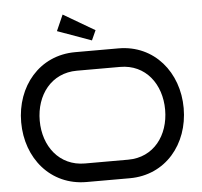

<svg xmlns="http://www.w3.org/2000/svg" viewBox="-59 -969 1083 1031"><g transform="rotate(-5 482.0 -453.5)"><path d="M920 -350C920 -543 792 -700 599 -700H366C172 -700 44 -543 44 -350C44 -156 172 0 366 0H599C792 0 920 -156 920 -350ZM820 -350C820 -212 737 -100 599 -100H366C228 -100 144 -212 144 -350C144 -488 228 -600 366 -600H599C737 -600 820 -488 820 -350ZM278 -821 461 -755 485 -808 316 -907Z"/></g></svg>

Font: Bruno Ace
Style: Regular
Weight: 400
Designer: Astigmatic (AOETI)
Foundry: Astigmatic (AOETI)
Version: Version 1.000